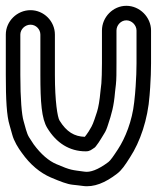

<svg xmlns="http://www.w3.org/2000/svg" viewBox="-21 -575 540 661"><path d="M118 -456V-317C118 -224 122 -166 142 -134C173 -83 218 -54 274 -54C289 -54 294 -60 302 -65C306 -67 309 -71 311 -74C316 -81 321 -87 326 -96L337 -114C343 -123 347 -133 351 -146C363 -182 371 -209 375 -258L378 -284C380 -302 380 -325 380 -357V-470C380 -488 395 -505 414 -505C433 -505 449 -488 449 -470V-357C449 -334 448 -307 446 -278L444 -252C443 -242 442 -233 441 -223C434 -158 410 -99 385 -61C370 -38 359 -22 352 -17C316 10 289 19 270 16C227 10 224 12 173 -10C147 -21 120 -44 95 -78C90 -86 86 -92 80 -101C70 -116 66 -140 60 -159C54 -179 49 -234 49 -317V-456C49 -474 65 -490 84 -490C103 -490 118 -474 118 -456ZM-1 -456V-317C-1 -232 2 -176 12 -144C15 -133 18 -123 21 -112C27 -89 42 -65 54 -49C83 -8 117 20 154 36C187 50 210 59 229 61C242 62 253 64 263 65C302 71 342 54 382 23C398 11 410 -7 427 -34C461 -86 488 -163 494 -247L496 -274C498 -305 499 -332 499 -357V-470C499 -516 460 -555 414 -555C368 -555 330 -516 330 -470V-357C330 -326 329 -303 328 -288L325 -262C322 -229 318 -206 313 -190C309 -178 300 -149 294 -139L284 -122C277 -111 276 -111 271 -104C235 -105 208 -121 184 -160C177 -171 168 -226 168 -317V-456C168 -502 130 -540 84 -540C38 -540 -1 -502 -1 -456Z"/></svg>

Font: AppleStorm
Style: XbdOut
Weight: 800
Foundry: Cannot Into Space Fonts
Version: Version 1.01